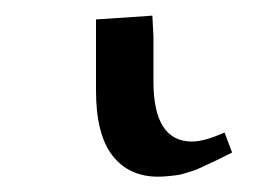

<svg xmlns="http://www.w3.org/2000/svg" viewBox="-20 75 340 248"><path d="M104 100.1 176.8 95.2 178.2 122.1V180.2Q178.2 257.8 228 257.8Q244.1 257.8 270 246.1L279.8 272Q275.9 273.9 265.6 279.1Q255.4 284.2 252.4 285.4Q249.5 286.6 241.5 290.5Q233.4 294.4 230 295.4Q226.6 296.4 219.7 298.6Q212.9 300.8 208.3 301.3Q203.6 301.8 197.3 302.5Q190.9 303.2 184.1 303.2Q146.5 303.2 125.2 275.9Q104 248.5 104 191.9Z"/></svg>

Font: Dehuti
Style: Bold
Weight: 700
Version: Version 1.2